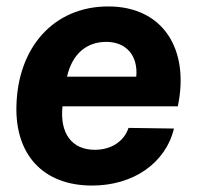

<svg xmlns="http://www.w3.org/2000/svg" viewBox="-20 -566 612 596"><path d="M188 -328C204 -398 248 -436 310 -436C372 -436 409 -393 403 -328ZM266 10C393 10 494 -59 520 -167L379 -169C365 -128 327 -101 274 -101C204 -101 165 -151 174 -236H532C569 -412 487 -546 316 -546C146 -546 35 -418 31 -237C27 -88 112 10 266 10Z"/></svg>

Font: Mona Sans
Style: Bold Italic
Weight: 700
Italic angle: -11.7°
Designer: Deni Anggara
Foundry: GitHub
Version: Version 2.000;Glyphs 3.2.3 (3260)